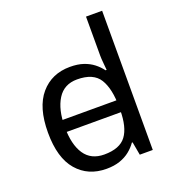

<svg xmlns="http://www.w3.org/2000/svg" viewBox="-139 -868 893 985"><g transform="rotate(-20 307.5 -375.0)"><path d="M104 -238V-303H480V-238ZM275 10Q175 10 115 -59.5Q55 -129 55 -267Q55 -405 115.5 -475.5Q176 -546 276 -546Q318 -546 349 -535.5Q380 -525 403 -507Q426 -489 442 -467H448Q447 -480 444.5 -505.5Q442 -531 442 -546V-760H530V0H459L446 -72H442Q426 -49 403 -30.5Q380 -12 348.5 -1Q317 10 275 10ZM289 -63Q374 -63 408.5 -109.5Q443 -156 443 -250V-266Q443 -366 410 -419.5Q377 -473 288 -473Q217 -473 181.5 -416.5Q146 -360 146 -265Q146 -169 181.5 -116Q217 -63 289 -63Z"/></g></svg>

Font: binaryh115
Style: Book
Weight: 400
Designer: Jelle Bosma - Monotype Design Team
Foundry: Monotype Imaging Inc.
Version: Version 2.003